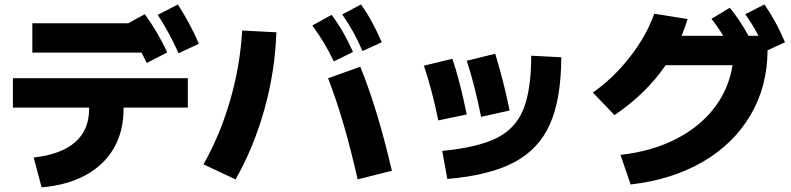

<svg xmlns="http://www.w3.org/2000/svg" viewBox="-20 -802 3497 849"><path d="M374 -319.3V-326.2H37.1V-456.1H810.5V-326.2H526.4V-319.3Q526.4 -221.2 483.2 -146.5Q439.9 -71.8 358.2 -27.3Q276.4 17.1 164.1 26.4L128.9 -105.5Q250.5 -119.1 312.3 -173.3Q374 -227.5 374 -319.3ZM123 -699.2H547.4L620.1 -739.3Q649.4 -699.2 673.3 -658.4Q697.3 -617.7 719.7 -570.3L628.9 -523.4L606 -569.3H123ZM677.7 -736.3 766.6 -782.2Q795.9 -735.8 818.1 -694.6Q840.3 -653.3 859.4 -608.4L769.5 -566.4Q749.5 -611.8 727.8 -651.9Q706.1 -691.9 677.7 -736.3Z M1430.7 -456.1 1573.2 -506.8Q1612.8 -408.7 1646.5 -297.6Q1680.2 -186.5 1712.9 -46.9L1561.5 -8.8Q1531.2 -142.6 1499.5 -251.2Q1467.8 -359.9 1430.7 -456.1ZM1050.8 -667 1202.1 -659.2Q1196.3 -487.3 1149.2 -318.6Q1102.1 -149.9 1021.5 -8.8L879.9 -75.2Q954.1 -207 998 -359.4Q1042 -511.7 1050.8 -667ZM1361.3 -689.5 1446.3 -736.3Q1474.1 -699.2 1496.8 -659.7Q1519.5 -620.1 1541 -572.3L1456.1 -530.3Q1435.5 -573.7 1413.1 -611.1Q1390.6 -648.4 1361.3 -689.5ZM1493.2 -738.3 1576.2 -782.2Q1603 -744.6 1624.8 -704.6Q1646.5 -664.6 1668 -615.2L1583 -576.2Q1562.5 -623.5 1541.3 -661.6Q1520 -699.7 1493.2 -738.3Z M2329.1 -555.7 2461.9 -548.8Q2461.4 -365.2 2412.1 -253.7Q2362.8 -142.1 2253.4 -84.2Q2144 -26.4 1958 -10.7L1935.5 -134.8Q2092.3 -149.9 2175.8 -191.4Q2259.3 -232.9 2293.9 -317.6Q2328.6 -402.3 2329.1 -555.7ZM1854.5 -511.7 1980.5 -542Q2013.7 -443.4 2043.9 -295.9L1918 -269.5Q1892.1 -398.9 1854.5 -511.7ZM2043.9 -533.2 2169.9 -564.5Q2210.4 -429.2 2233.4 -313.5L2107.4 -285.2Q2078.6 -429.2 2043.9 -533.2Z M3219.2 -513.7H2923.3Q2837.9 -388.2 2697.3 -293L2601.6 -392.6Q2691.9 -456.1 2764.9 -549.3Q2837.9 -642.6 2873 -741.2L3020.5 -717.8Q3008.3 -678.7 2994.1 -643.6H3178.2Q3155.8 -680.7 3126 -718.8L3207 -767.6Q3252 -712.9 3290 -643.6H3334Q3309.6 -690.9 3275.4 -739.3L3360.4 -782.2Q3386.7 -744.1 3408.4 -704.1Q3430.2 -664.1 3451.2 -615.2L3374 -579.6Q3373.5 -420.4 3298.8 -293.2Q3224.1 -166 3087.4 -86.4Q2950.7 -6.8 2768.6 13.7L2723.6 -117.2Q2860.4 -132.3 2966.3 -185.8Q3072.3 -239.3 3137.5 -323.5Q3202.6 -407.7 3219.2 -513.7Z"/></svg>

Font: Pretendard GOV ExtraBold
Style: Regular
Weight: 800
Designer: Base glyphs from Inter by Rasmus Andersson; Hangeul glyphs from Noto Sans CJK(Source Han Sans) by Jang Soo-young and Kan
Foundry: Kil Hyung-jin
Version: Version 1.309